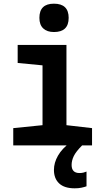

<svg xmlns="http://www.w3.org/2000/svg" viewBox="-20 -790 570 1043"><path d="M273 -616Q236 -616 215 -635.5Q194 -655 194 -693Q194 -770 273 -770Q353 -770 353 -693Q353 -616 273 -616ZM52 0V-94L211 -110V-435L76 -448V-546H341V-110L480 -94V0ZM386 233Q330 233 301.5 206.5Q273 180 273 133Q273 94 295 55.5Q317 17 362 -16L426 0Q393 33 381 57.5Q369 82 369 106Q369 150 412 150Q424 150 433.5 147.5Q443 145 450 142V222Q439 226 423 229.5Q407 233 386 233Z"/></svg>

Font: Noto Sans Mono Condensed
Style: Bold
Weight: 700
Width: 3
Designer: Monotype Design Team
Foundry: Monotype Imaging Inc.
Version: Version 2.014